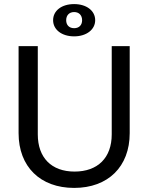

<svg xmlns="http://www.w3.org/2000/svg" viewBox="-20 -906 726 940"><path d="M343 14C509 14 615 -90 615 -254V-680H527V-248C527 -134 459 -66 345 -66C232 -66 165 -134 165 -248V-680H71V-254C71 -90 177 14 343 14ZM343 -728C403 -728 446 -761 446 -807C446 -854 403 -886 343 -886C282 -886 240 -854 240 -807C240 -761 282 -728 343 -728ZM343 -768C319 -768 304 -783 304 -807C304 -831 319 -847 343 -847C367 -847 382 -831 382 -807C382 -783 367 -768 343 -768Z"/></svg>

Font: Ronzino
Style: Regular
Weight: 400
Designer: Nunzio Mazzaferro
Foundry: Collletttivo
Version: Version 1.000;Glyphs 3.3 (3337)